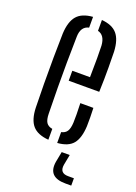

<svg xmlns="http://www.w3.org/2000/svg" viewBox="-148 -667 638 898"><g transform="rotate(20 171.0 -217.5)"><path d="M148.5 -286V-335.5H236.5Q237.5 -388.5 237.5 -430.5Q237.5 -472.5 236.5 -492.5Q233 -543.5 197.5 -552V-606Q250 -601.5 274.2 -573.2Q298.5 -545 301.5 -486Q302 -463 302.5 -408.5Q303 -354 300.5 -286ZM47 -115Q45.5 -169 45 -234Q44.5 -299 45 -364Q45.5 -429 47 -484Q50 -544 74.8 -572.8Q99.5 -601.5 153.5 -605.5V-552Q114.5 -543.5 113.5 -492.5Q112 -421 111.5 -361Q111 -301 111.5 -240.8Q112 -180.5 113.5 -109Q114 -79.5 123.2 -65.5Q132.5 -51.5 153.5 -48V6Q98.5 1.5 73.8 -27Q49 -55.5 47 -115ZM197.5 6V-48Q217 -52 226 -66Q235 -80 236.5 -109Q237 -128 237 -152Q237 -176 235.5 -206H300.5Q301.5 -183.5 301.8 -159Q302 -134.5 301.5 -115Q298.5 -55 275 -26.5Q251.5 2 197.5 6ZM327.5 171H298.5Q209 171 222 91L232 39H272L262 91Q255 134.5 298.5 134.5H327.5Z"/></g></svg>

Font: Big Shoulders Stencil Display
Style: Regular
Weight: 400
Designer: Patric King
Foundry: XO Type Co
Version: Version 1.000